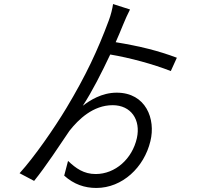

<svg xmlns="http://www.w3.org/2000/svg" viewBox="-20 -862 1040 951"><path d="M558 -403C483 -403 424 -364 390 -338C436 -408 483 -501 526 -592C622 -576 740 -544 826 -510L856 -576C763 -611 674 -633 553 -653C566 -682 578 -711 589 -738C598 -761 614 -796 624 -815L540 -842C537 -820 529 -787 519 -761C464 -613 405 -487 309 -327C249 -227 149 -83 77 -4L149 34C206 -36 280 -149 324 -214C369 -271 441 -341 538 -341C629 -341 678 -269 658 -178C635 -75 551 0 454 0C395 0 356 -28 317 -65L298 8C346 51 399 69 457 69C586 69 694 -33 725 -163C752 -272 703 -403 558 -403Z"/></svg>

Font: Source Han Sans JP Normal
Style: Regular
Weight: 350
Designer: Ryoko NISHIZUKA 西塚涼子 (kana, bopomofo & ideographs); Paul D. Hunt (Latin, Greek & Cyrillic); Sandoll Communications 산돌커뮤니
Foundry: Adobe
Version: Version 2.002;hotconv 1.0.116;makeotfexe 2.5.65601